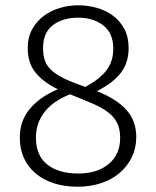

<svg xmlns="http://www.w3.org/2000/svg" viewBox="-20 -696 591 727"><path d="M467 -513Q467 -460 438.5 -421.5Q410 -383 347 -351Q422 -321 459 -279.5Q496 -238 496 -177Q496 -136 479.5 -101.5Q463 -67 434 -42Q405 -17 364 -3Q323 11 274 11Q223 11 182.5 -2.5Q142 -16 113.5 -40.5Q85 -65 70 -99Q55 -133 55 -175Q55 -239 93.5 -284.5Q132 -330 199 -358Q145 -384 115 -420.5Q85 -457 85 -514Q85 -555 102 -585.5Q119 -616 146 -636Q173 -656 207 -666Q241 -676 276 -676Q310 -676 344 -667Q378 -658 405.5 -638.5Q433 -619 450 -588Q467 -557 467 -513ZM435 -174Q435 -206 424.5 -228.5Q414 -251 391.5 -269Q369 -287 332.5 -303Q296 -319 245 -339Q180 -313 148 -271Q116 -229 116 -175Q116 -107 159 -73Q202 -39 276 -39Q348 -39 391.5 -75Q435 -111 435 -174ZM143 -513Q143 -486 150.5 -465.5Q158 -445 176.5 -428.5Q195 -412 225.5 -397.5Q256 -383 303 -367Q359 -397 384 -431Q409 -465 409 -511Q409 -570 371.5 -599.5Q334 -629 276 -629Q218 -629 180.5 -601Q143 -573 143 -513Z"/></svg>

Font: Jldddboxgfspflltxgxzjzlszac
Style: Regular
Weight: 300
Designer: Carrois Corporate & Edenspiekermann
Foundry: Carrois Corporate GbR & Edenspiekermann AG
Version: Version 2.001